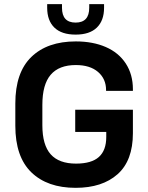

<svg xmlns="http://www.w3.org/2000/svg" viewBox="-20 -905 723 936"><path d="M54.7 -292V-400.4Q54.7 -551.8 132.8 -627.4Q210.9 -703.1 349.6 -703.1Q432.6 -703.1 495.6 -675.8Q558.6 -648.4 593.3 -595.2Q627.9 -542 627.9 -469.7V-461.9H497.1V-465.8Q497.1 -520.5 458 -554.2Q418.9 -587.9 349.6 -587.9Q267.6 -587.9 227.1 -540.5Q186.5 -493.2 186.5 -393.6V-294.9Q186.5 -198.2 227.1 -152.8Q267.6 -107.4 350.6 -107.4Q425.8 -107.4 461.9 -139.6Q498 -171.9 498 -237.3V-261.7H346.7V-370.1H627.9V-255.9Q627.9 -122.1 553.2 -55.7Q478.5 10.7 348.6 10.7Q210.9 10.7 132.8 -64.9Q54.7 -140.6 54.7 -292ZM348.6 -736.3Q280.3 -736.3 245.1 -770.5Q210 -804.7 210 -867.2V-884.8H282.2V-867.2Q282.2 -794.9 348.6 -794.9Q415 -794.9 415 -867.2V-884.8H487.3V-867.2Q487.3 -804.7 452.1 -770.5Q417 -736.3 348.6 -736.3Z"/></svg>

Font: Dinish Expanded
Style: Bold
Weight: 700
Width: 7
Designer: Charles Nix
Foundry: Playbeing
Version: Version 2.005; ttfautohint (v1.8.3)